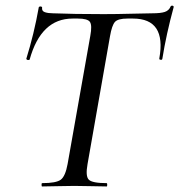

<svg xmlns="http://www.w3.org/2000/svg" viewBox="-20 -673 647 693"><path d="M132 0Q130 0 130 -6Q130 -12 132 -12Q183 -12 199.5 -24.5Q216 -37 224 -81L306 -544Q313 -582 304.5 -594Q296 -606 261 -606H242Q128 -606 87 -458Q87 -457 83.5 -456.5Q80 -456 77.5 -457.5Q75 -459 75 -461Q103 -551 120 -647Q121 -649 124 -649.5Q127 -650 129.5 -649Q132 -648 132 -646Q130 -633 142 -629Q154 -625 171 -625Q245 -622 354 -622Q398 -622 455 -623.5Q512 -625 530 -625Q560 -625 575 -630Q590 -635 596 -650Q597 -652 600 -652.5Q603 -653 605 -651.5Q607 -650 607 -648Q580 -549 566 -461Q565 -455 557 -458Q554 -459 555 -462Q581 -606 460 -606H440Q406 -606 395 -594Q384 -582 377 -542L296 -81Q288 -37 300.5 -24.5Q313 -12 365 -12Q367 -12 367 -6Q367 0 365 0Q351 0 312 -1Q273 -2 248 -2Q225 -2 186 -1Q147 0 132 0Z"/></svg>

Font: Cormorant Infant Book
Style: Italic
Weight: 500
Italic angle: -10°
Designer: Christian Thalmann (Catharsis Fonts)
Version: Version 1.000;PS 002.000;hotconv 1.0.88;makeotf.lib2.5.64775